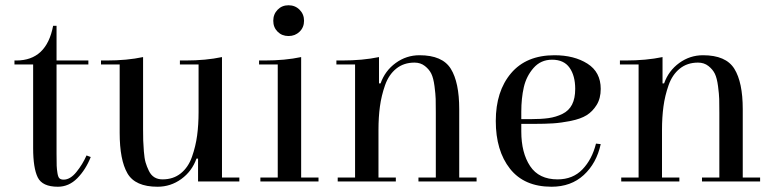

<svg xmlns="http://www.w3.org/2000/svg" viewBox="-20 -690 2930 730"><path d="M195 -445V-105Q195 -73 195.5 -60Q196 -47 198.5 -31.5Q201 -16 206.5 -11.5Q212 -7 222 -7Q247 -7 270.5 -36Q294 -65 309 -99L325 -93Q306 -45 274 -12.5Q242 20 200 20Q141 20 123.5 -15.5Q106 -51 106 -127V-445H35V-460H42Q157 -460 182 -592H195V-460H316V-445Z M735 -445H664V-460H685Q763 -460 824 -473V-15H890V0H733V-87H727Q710 -39 669.5 -9.5Q629 20 579 20Q494 20 464.5 -31Q435 -82 435 -185V-445H364V-460H385Q463 -460 524 -473V-199Q524 -171 524.5 -156Q525 -141 527 -114.5Q529 -88 533.5 -72.5Q538 -57 546 -40.5Q554 -24 567 -16Q580 -8 598 -8Q639 -8 667.5 -31Q696 -54 710 -94Q724 -134 729.5 -175Q735 -216 735 -264Z M1125 -473V-15H1191V0H970V-15H1036V-445H965V-460H986Q1064 -460 1125 -473ZM1035.5 -569.5Q1019 -586 1019 -611Q1019 -636 1035.5 -653Q1052 -670 1077 -670Q1102 -670 1119 -653Q1136 -636 1136 -611Q1136 -586 1119 -569.5Q1102 -553 1077 -553Q1052 -553 1035.5 -569.5Z M1485 -15V0H1264V-15H1330V-445H1259V-460H1280Q1359 -460 1421 -473V-373H1427Q1444 -421 1484.5 -450.5Q1525 -480 1575 -480Q1662 -480 1694 -428.5Q1726 -377 1726 -275V-15H1792V0H1571V-15H1637V-261Q1637 -295 1636.5 -313.5Q1636 -332 1632 -362.5Q1628 -393 1620 -409.5Q1612 -426 1595.5 -439Q1579 -452 1556 -452Q1515 -452 1486.5 -429Q1458 -406 1444 -366Q1430 -326 1424.5 -285Q1419 -244 1419 -196V-15Z M2088 -480Q2163 -480 2213.5 -448Q2264 -416 2264 -352Q2264 -316 2248.5 -291Q2233 -266 2210.5 -252Q2188 -238 2151 -230.5Q2114 -223 2083.5 -221Q2053 -219 2009 -219H1962V-190Q1962 -109 1995.5 -58.5Q2029 -8 2100 -8Q2158 -8 2194.5 -46Q2231 -84 2246 -144L2264 -142Q2248 -69 2199.5 -24.5Q2151 20 2077 20Q1973 20 1919 -48.5Q1865 -117 1865 -230Q1865 -343 1923 -411.5Q1981 -480 2088 -480ZM1962 -237H1997Q2038 -237 2066 -241Q2094 -245 2118.5 -257Q2143 -269 2155 -292.5Q2167 -316 2167 -352Q2167 -402 2145.5 -432.5Q2124 -463 2079 -463Q2036 -463 2008.5 -431.5Q1981 -400 1971.5 -358Q1962 -316 1962 -265Z M2563 -15V0H2342V-15H2408V-445H2337V-460H2358Q2437 -460 2499 -473V-373H2505Q2522 -421 2562.5 -450.5Q2603 -480 2653 -480Q2740 -480 2772 -428.5Q2804 -377 2804 -275V-15H2870V0H2649V-15H2715V-261Q2715 -295 2714.5 -313.5Q2714 -332 2710 -362.5Q2706 -393 2698 -409.5Q2690 -426 2673.5 -439Q2657 -452 2634 -452Q2593 -452 2564.5 -429Q2536 -406 2522 -366Q2508 -326 2502.5 -285Q2497 -244 2497 -196V-15Z"/></svg>

Font: Elsie Swash Caps
Style: Regular
Weight: 400
Designer: Alejandro Inler
Foundry: Alejandro Inler
Version: 1.001